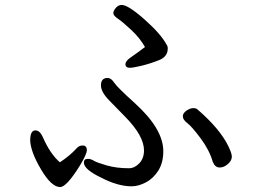

<svg xmlns="http://www.w3.org/2000/svg" viewBox="-20 -742 1040 776"><path d="M223 14Q188 14 146 -57Q104 -128 102 -174Q102 -215 123 -215Q141 -215 153 -188Q182 -121 222 -86Q263 -113 289 -142Q299 -154 314 -154Q331 -154 331 -135Q331 -119 303 -73Q249 14 223 14ZM868 -65Q849 -65 840 -88Q826 -136 790.5 -183.5Q755 -231 737 -244.5Q719 -258 719 -272Q719 -285 734 -295Q749 -305 761 -305Q773 -305 779 -299Q869 -221 903 -151Q917 -122 917 -109Q917 -93 901 -79Q885 -65 868 -65ZM512 11Q457 11 391 -23Q319 -57 319 -85Q319 -100 335 -100Q347 -100 359 -92.5Q371 -85 411 -73.5Q451 -62 501 -62Q524 -62 543 -82Q562 -102 562 -134Q562 -192 488 -268Q457 -300 422.5 -335Q388 -370 388 -397Q388 -427 415 -427Q429 -427 441.5 -408Q454 -389 524 -326Q640 -221 640 -131Q640 -84 619.5 -52Q599 -20 569 -4.5Q539 11 512 11ZM505 -468Q487 -468 487 -483Q487 -495 507 -509Q543 -534 566 -552Q545 -589 510 -621.5Q475 -654 456.5 -666.5Q438 -679 438 -689Q438 -698 448 -710Q458 -722 472 -722Q498 -722 564 -663.5Q630 -605 653 -562Q658 -556 658 -546Q658 -513 623 -499Q588 -485 553 -476.5Q518 -468 505 -468Z"/></svg>

Font: LXGW WenKai Lite
Style: Bold
Weight: 700
Designer: LXGW / Fontworks Inc.
Foundry: LXGW / Fontworks Inc.
Version: Version 1.330;April 28, 2024